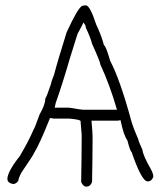

<svg xmlns="http://www.w3.org/2000/svg" viewBox="-20 -692 626 722"><path d="M302.7 -671.9Q318.4 -671.9 341.8 -599.6Q361.3 -559.1 371.1 -521.5Q377.4 -521.5 394.5 -462.9Q431.6 -392.6 474.6 -234.4Q482.4 -208 500 -168Q500 -162.6 515.6 -128.9Q517.6 -107.9 546.9 -56.6Q556.6 -39.1 556.6 -27.3Q550.3 -9.8 535.2 -9.8Q512.7 -9.8 474.6 -121.1Q470.2 -121.1 459 -164.1Q445.3 -182.1 433.6 -238.3V-240.2L423.8 -238.3H324.2V-236.3Q328.1 -193.8 328.1 -177.7V-166Q328.1 -113.3 326.2 -7.8Q319.8 9.8 304.7 9.8Q292.5 9.8 285.2 -7.8Q287.1 -112.3 287.1 -175.8V-185.5Q283.2 -229.5 283.2 -232.4V-236.3Q283.2 -242.2 240.2 -246.1H181.6Q173.3 -248 168 -248Q128.9 -149.9 107.4 -115.2Q107.4 -111.8 60.5 -43Q48.8 -20.5 48.8 -11.7Q40 0 29.3 0Q7.8 -3.9 7.8 -19.5Q7.8 -45.9 54.7 -105.5Q88.4 -162.6 105.5 -203.1Q110.8 -210.4 128.9 -261.7Q150.4 -298.3 150.4 -322.3Q154.3 -323.7 171.9 -377Q171.9 -382.3 183.6 -412.1Q195.3 -458 230.5 -570.3Q273.4 -663.6 289.1 -669.9Q296.9 -671.9 302.7 -671.9ZM293 -607.4Q293 -603 271.5 -564.5L242.2 -470.7Q216.8 -382.3 189.5 -304.7L185.5 -287.1H240.2Q286.1 -279.3 293 -279.3H419.9Q392.6 -374 357.4 -449.2Q357.4 -458.5 326.2 -527.3Q320.3 -550.8 302.7 -587.9Q302.7 -598.1 293 -607.4Z"/></svg>

Font: CEF Fonts CJK
Style: Regular
Weight: 400
Designer: PartyBoss (派对大魔王)
Version: Release 2.25